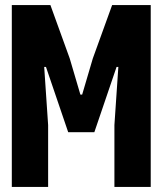

<svg xmlns="http://www.w3.org/2000/svg" viewBox="-20 -736 640 756"><path d="M26.5 0V-716H178.5L254.5 -506L296.5 -363.5H303.5L345.5 -506L421.5 -716H573.5V0H430.5V-243.5L446 -472.5H439L351.5 -215.5H248.5L161 -472.5H154L169.5 -243.5V0Z"/></svg>

Font: Google Sans Code
Style: Regular
Weight: 400
Monospace: yes
Designer: Google Sans Code Authors
Foundry: Google LLC
Version: Version 6.000